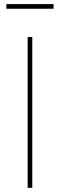

<svg xmlns="http://www.w3.org/2000/svg" viewBox="-20 -906 289 926"><path d="M135.7 -727.5V0H113.3V-727.5ZM238.3 -886.2V-863.8H10.7V-886.2Z"/></svg>

Font: Inter Thin
Style: Regular
Weight: 250
Designer: Rasmus Andersson
Foundry: rsms
Version: Version 4.001;git-66647c0bb